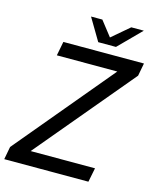

<svg xmlns="http://www.w3.org/2000/svg" viewBox="-134 -999 888 1089"><g transform="rotate(15 309.5 -454.5)"><path d="M340.3 -778.8H444.3L573.2 -908.7H499.5L397.5 -821.8L329.6 -908.7H263.2ZM-2.9 0H491.2L507.8 -83H129.9L607.9 -653.8L622.1 -729H148.9L132.8 -646H487.8L11.2 -75.2Z"/></g></svg>

Font: Hack
Style: Oblique
Weight: 400
Italic angle: -12°
Monospace: yes
Designer: Christopher Simpkins
Foundry: Christopher Simpkins
Version: Version 2.010